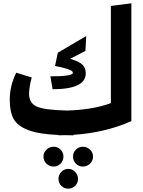

<svg xmlns="http://www.w3.org/2000/svg" viewBox="-20 -801 864 1162"><path d="M651 -765 775 -781V-68Q618 2 425 15L424 18Q390 18 374 17Q361 18 335 18L334 16Q216 11 151.5 -13.5Q87 -38 63 -80.5Q39 -123 39 -198Q39 -281 78 -361L172 -332Q156 -273 156 -233Q156 -178 201.5 -156.5Q247 -135 386 -132Q544 -137 651 -177ZM285 -339Q421 -339 421 -360Q421 -367 414.5 -372Q408 -377 383.5 -385Q359 -393 313 -402L330 -482L502 -583L497 -493L404 -445Q457 -430 478 -410.5Q499 -391 499 -357Q499 -261 298 -261ZM364 146Q364 172 346.5 189.5Q329 207 305 207Q279 207 261 189.5Q243 172 243 146Q243 122 261.5 104.5Q280 87 305 87Q329 87 346.5 104.5Q364 122 364 146ZM481 87Q506 87 524.5 104.5Q543 122 543 146Q543 172 525 189.5Q507 207 481 207Q457 207 439.5 189.5Q422 172 422 146Q422 122 439.5 104.5Q457 87 481 87ZM351.5 239Q369 221 393 221Q417 221 434.5 239Q452 257 452 282Q452 307 434.5 324Q417 341 393 341Q369 341 351.5 324Q334 307 334 282Q334 257 351.5 239Z"/></svg>

Font: FiraGO
Style: Bold
Weight: 700
Designer: bBox Type
Foundry: bBox Type GmbH
Version: Version 1.001;PS 001.001;hotconv 1.0.88;makeotf.lib2.5.64775